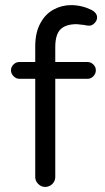

<svg xmlns="http://www.w3.org/2000/svg" viewBox="-20 -738 413 758"><path d="M198.2 -39.1V-426.8H325.2Q338.9 -426.8 348.6 -437Q358.4 -447.3 358.4 -460.4Q358.4 -473.6 348.6 -483.4Q338.9 -493.2 325.2 -493.2H198.2V-551.8Q198.2 -601.6 218.8 -622.1Q239.3 -642.6 283.2 -642.6Q284.2 -642.6 310.5 -639.6Q310.5 -639.6 311.5 -639.6Q322.3 -636.7 333 -636.7Q343.8 -636.7 353.5 -647Q363.3 -657.2 363.3 -668.9Q363.3 -686.5 342.8 -698.2Q302.7 -717.8 260.7 -717.8Q223.6 -717.8 191.4 -700.2Q159.2 -682.6 140.6 -648.4Q119.1 -611.3 119.1 -554.7V-493.2H56.6Q43 -493.2 33.2 -483.4Q23.4 -473.6 23.4 -460.4Q23.4 -447.3 33.7 -437Q43.9 -426.8 56.6 -426.8H119.1V-39.1Q119.1 -23.4 130.9 -11.7Q142.6 0 158.2 0Q174.8 0 186.5 -11.7Q198.2 -23.4 198.2 -39.1Z"/></svg>

Font: FakePearl
Style: Light
Weight: 350
Version: Version 1.2